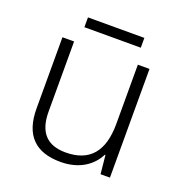

<svg xmlns="http://www.w3.org/2000/svg" viewBox="-122 -765 840 883"><g transform="rotate(20 298.0 -324.0)"><path d="M436 -658H160V-610H436ZM507 -532H450V-242C450 -107 392 -39 275 -39C185 -39 138 -87 138 -189V-532H81V-184C81 -53 145 10 268 10C359 10 420 -33 449 -91H452L461 0H507Z"/></g></svg>

Font: Noto Sans Devanagari UI Light
Style: Regular
Weight: 300
Designer: Jelle Bosma - Monotype Design Team
Foundry: Monotype Imaging Inc.
Version: Version 2.004